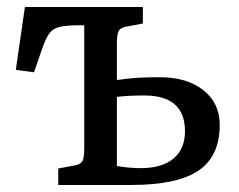

<svg xmlns="http://www.w3.org/2000/svg" viewBox="-20 -527 681 547"><path d="M146 0V-47L194 -56Q210 -59 215 -68.5Q220 -78 220 -104V-455H205Q170 -455 150.5 -450.5Q131 -446 121 -432.5Q111 -419 101 -391L77 -321L25 -328L51 -507H387V-460L339 -451Q323 -448 318 -438.5Q313 -429 313 -403V-299Q347 -304 374 -305.5Q401 -307 435 -307Q513 -307 559.5 -270Q606 -233 606 -171Q606 -82 545.5 -41Q485 0 353 0ZM381 -48Q442 -48 474.5 -75.5Q507 -103 507 -153Q507 -255 391 -255Q345 -255 313 -251V-54Q348 -48 381 -48Z"/></svg>

Font: Text Regular
Style: Regular
Weight: 400
Designer: Latin by Veronika Burian and Jose Scaglione. Greek by Irene Vlachou. Cyrillic by Vera Evstafieva.
Foundry: TypeTogether
Version: Version 3.002